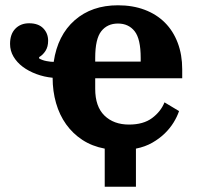

<svg xmlns="http://www.w3.org/2000/svg" viewBox="-20 -556 747 726"><path d="M494 150H376V6Q328 -3 291.5 -27Q255 -51 230 -86Q205 -121 192 -166Q179 -211 179 -262Q147 -265 117.5 -276Q88 -287 66 -303.5Q44 -320 31 -342Q18 -364 18 -390Q18 -427 38 -447.5Q58 -468 90 -468Q125 -468 143.5 -449Q162 -430 162 -402Q162 -379 152 -363.5Q142 -348 128 -340V-335Q140 -328 156 -325Q172 -322 183 -322Q198 -423 262.5 -479.5Q327 -536 426 -536Q482 -536 527 -519Q572 -502 603.5 -470.5Q635 -439 652 -394Q669 -349 669 -294V-260H340V-220Q340 -153 375 -119Q410 -85 468 -85Q522 -85 555 -109.5Q588 -134 602 -169L657 -136Q650 -115 636.5 -93Q623 -71 603 -51.5Q583 -32 556 -16.5Q529 -1 494 6ZM340 -323H512V-337Q512 -409 489 -438Q466 -467 426 -467Q386 -467 363 -438Q340 -409 340 -337Z"/></svg>

Font: IBM Plex Serif
Style: Bold
Weight: 700
Designer: Mike Abbink, Paul van der Laan, Pieter van Rosmalen
Foundry: Bold Monday
Version: Version 2.008